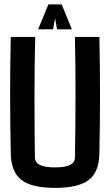

<svg xmlns="http://www.w3.org/2000/svg" viewBox="-20 -870 514 897"><path d="M237.8 7.8Q127.4 7.8 79.3 -30Q31.2 -67.9 30.3 -155.8Q24.4 -426.8 30.3 -697.3H144.5Q141.1 -563.5 141.1 -415.8Q141.1 -268.1 143.1 -133.8Q143.1 -87.9 237.8 -87.9Q330.1 -87.9 330.1 -133.8Q332.5 -268.1 332.8 -415.8Q333 -563.5 330.1 -697.3H444.3Q450.2 -426.8 444.3 -155.8Q443.8 -67.9 395.5 -30Q347.2 7.8 237.8 7.8ZM228 -732.9H158.2L206.1 -849.6H268.1L315.9 -732.9H246.6L237.3 -784.2Z"/></svg>

Font: Agdasima
Style: Bold
Weight: 700
Width: 3
Designer: The DocRepair Project, Patric King
Foundry: Google
Version: Version 2.002